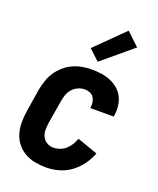

<svg xmlns="http://www.w3.org/2000/svg" viewBox="-144 -860 788 955"><g transform="rotate(20 250.0 -382.0)"><path d="M216 8Q185 8 156 2.5Q127 -3 102 -17.5Q77 -32 59.5 -54.5Q42 -77 34 -104.5Q26 -132 26 -162.5Q26 -193 31 -223L50 -343Q55 -368 63 -392.5Q71 -417 85.5 -439Q100 -461 120.5 -479Q141 -497 165 -508Q189 -519 214 -523.5Q239 -528 264 -528Q290 -528 315 -524.5Q340 -521 363 -511.5Q386 -502 404.5 -486.5Q423 -471 434 -449.5Q445 -428 448 -402.5Q451 -377 447 -351L446 -345H322V-348Q325 -362 322.5 -376.5Q320 -391 312.5 -402Q305 -413 292 -418Q279 -423 264 -423Q247 -423 229.5 -415Q212 -407 199.5 -392.5Q187 -378 181.5 -361Q176 -344 173 -326L153 -206Q150 -187 150 -168Q150 -149 157.5 -132.5Q165 -116 181 -106.5Q197 -97 216 -97Q233 -97 250 -103Q267 -109 280.5 -121Q294 -133 303.5 -148.5Q313 -164 319 -181L335 -176L428 -143Q416 -111 395 -82Q374 -53 345.5 -32Q317 -11 283 -1.5Q249 8 216 8ZM278 -574 222 -626 370 -772 438 -708Z"/></g></svg>

Font: Iosevka Curly Extrabold
Style: Italic
Weight: 800
Italic angle: -9°
Monospace: yes
Designer: Belleve Invis
Foundry: Belleve Invis
Version: Version 22.1.2; ttfautohint (v1.8.4)